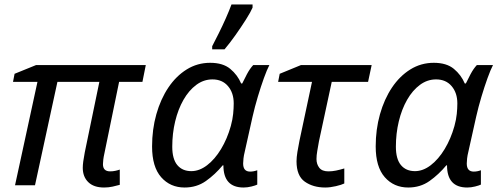

<svg xmlns="http://www.w3.org/2000/svg" viewBox="-20 -826 2219 856"><path d="M444 10Q398 10 373.5 -14Q349 -38 349 -78Q349 -101 358 -147L423 -461H236L136 0H47L147 -461H38L45 -497L141 -536H630L615 -461H511L445 -140Q442 -127 440.5 -114.5Q439 -102 439 -94Q439 -62 471 -62Q483 -62 494.5 -64.5Q506 -67 514 -70V-2Q500 2 482 6Q464 10 444 10Z M803 10Q739 10 698.5 -36Q658 -82 658 -173Q658 -249 677 -316.5Q696 -384 730.5 -435.5Q765 -487 812.5 -516.5Q860 -546 917 -546Q974 -546 1006.5 -519Q1039 -492 1055 -454H1060Q1068 -471 1081 -495.5Q1094 -520 1109 -536H1181Q1170 -515 1156.5 -477.5Q1143 -440 1129.5 -395Q1116 -350 1106 -306L1071 -149Q1067 -133 1065.5 -119.5Q1064 -106 1064 -97Q1064 -61 1095 -61Q1111 -61 1127 -67V-3Q1119 1 1101 5.5Q1083 10 1066 10Q976 10 976 -89H973Q939 -48 898 -19Q857 10 803 10ZM833 -63Q869 -63 903.5 -89.5Q938 -116 965.5 -161.5Q993 -207 1009 -264Q1017 -293 1019.5 -318.5Q1022 -344 1022 -365Q1022 -412 996.5 -442Q971 -472 927 -472Q888 -472 855 -447.5Q822 -423 798 -381Q774 -339 761 -285Q748 -231 748 -172Q748 -117 770.5 -90Q793 -63 833 -63ZM926 -606V-620Q939 -645 955.5 -678Q972 -711 987 -745Q1002 -779 1012 -806H1106V-792Q1098 -773 1076.5 -739Q1055 -705 1029.5 -669Q1004 -633 981 -606Z M1430 10Q1376 10 1339 -16Q1302 -42 1302 -107Q1302 -124 1306 -149Q1310 -174 1315 -198L1371 -461H1220L1227 -497L1322 -536H1637L1621 -461H1459L1402 -196Q1398 -173 1394.5 -153Q1391 -133 1391 -117Q1391 -94 1403.5 -78Q1416 -62 1444 -62Q1461 -62 1478 -65.5Q1495 -69 1515 -75V-8Q1503 -2 1477.5 4Q1452 10 1430 10Z M1800 10Q1736 10 1695.5 -36Q1655 -82 1655 -173Q1655 -249 1674 -316.5Q1693 -384 1727.5 -435.5Q1762 -487 1809.5 -516.5Q1857 -546 1914 -546Q1971 -546 2003.5 -519Q2036 -492 2052 -454H2057Q2065 -471 2078 -495.5Q2091 -520 2106 -536H2178Q2167 -515 2153.5 -477.5Q2140 -440 2126.5 -395Q2113 -350 2103 -306L2068 -149Q2064 -133 2062.5 -119.5Q2061 -106 2061 -97Q2061 -61 2092 -61Q2108 -61 2124 -67V-3Q2116 1 2098 5.5Q2080 10 2063 10Q1973 10 1973 -89H1970Q1936 -48 1895 -19Q1854 10 1800 10ZM1830 -63Q1866 -63 1900.5 -89.5Q1935 -116 1962.5 -161.5Q1990 -207 2006 -264Q2014 -293 2016.5 -318.5Q2019 -344 2019 -365Q2019 -412 1993.5 -442Q1968 -472 1924 -472Q1885 -472 1852 -447.5Q1819 -423 1795 -381Q1771 -339 1758 -285Q1745 -231 1745 -172Q1745 -117 1767.5 -90Q1790 -63 1830 -63Z"/></svg>

Font: Manna Sans
Style: Italic
Weight: 400
Italic angle: -12°
Designer: Monotype Design Team
Foundry: Monotype Imaging Inc.
Version: Version 2.001.1; ttfautohint (v1.8.2)